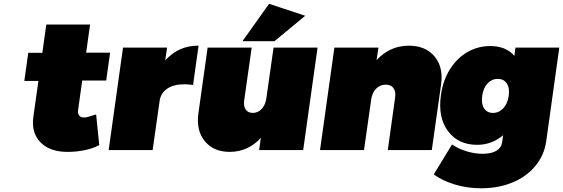

<svg xmlns="http://www.w3.org/2000/svg" viewBox="-20 -801 3006 1025"><path d="M109.9 -369.1 130.9 -519H206.1L227.1 -669.9H460.9L439.9 -520H567.9L546.9 -371.1H418.9L397 -213.9Q394 -194.3 403.1 -183.6Q412.1 -172.9 430.2 -173.8Q445.8 -173.8 485.8 -188L493.2 -189.9L509.8 -26.9L506.8 -24.9Q477.5 -8.8 432.9 0.5Q388.2 9.8 342.8 9.8Q247.6 10.7 196.8 -40.5Q146 -91.8 158.2 -178.2L185.1 -369.1Z M560.1 0 636.7 -546.9H872.1L861.8 -478Q933.1 -557.1 1035.2 -557.1H1040L1010.7 -347.2L1004.9 -348.1Q982.4 -351.1 963.9 -351.1Q907.2 -351.1 872.6 -327.6Q837.9 -304.2 832 -261.2L794.9 0Z M1039.6 -199.2 1088.4 -546.9H1323.7L1283.7 -266.1Q1279.3 -234.4 1291.7 -216.3Q1304.2 -198.2 1329.6 -198.2Q1357.4 -198.2 1377.4 -220Q1397.5 -241.7 1402.3 -278.8L1440.4 -546.9H1675.3L1598.6 0H1363.3L1372.6 -64.9Q1303.7 9.8 1206.5 9.8Q1119.6 9.8 1072.8 -47.9Q1025.9 -105.5 1039.6 -199.2ZM1274.4 -581.1 1416.5 -780.8 1609.4 -716.8 1445.3 -581.1Z M1688.5 0 1765.1 -546.9H2000.5L1990.2 -480Q2061.5 -557.1 2162.6 -557.1Q2252 -557.1 2300 -499.5Q2348.1 -441.9 2334.5 -348.1L2285.2 0H2050.3L2089.4 -280.8Q2093.8 -313 2080.3 -331.1Q2066.9 -349.1 2039.6 -349.1Q2008.8 -349.1 1987.5 -327.1Q1966.3 -305.2 1961.4 -268.1L1923.3 0Z M2334 -293.9Q2344.7 -371.6 2382.3 -431.4Q2419.9 -491.2 2475.8 -523.2Q2531.7 -555.2 2597.2 -555.2Q2680.7 -555.2 2726.1 -502.9L2731.9 -546.9H2965.8L2896 -46.9Q2885.3 28.3 2837.4 85.7Q2789.6 143.1 2714.8 173.6Q2640.1 204.1 2548.8 204.1Q2473.1 204.1 2407 183.6Q2340.8 163.1 2297.9 131.8L2295.9 129.9L2393.1 -29.8L2397.9 -26.9Q2429.7 -5.4 2472.9 7.3Q2516.1 20 2555.2 20Q2602.5 20 2629.4 4.2Q2656.2 -11.7 2660.2 -39.1L2666 -79.1Q2605.5 -27.8 2526.9 -27.8Q2426.3 -27.8 2371.6 -101.1Q2316.9 -174.3 2334 -293.9ZM2554.2 -289.1Q2548.3 -247.1 2564.2 -222.7Q2580.1 -198.2 2611.8 -198.2Q2643.6 -198.2 2666.7 -222.9Q2689.9 -247.6 2695.8 -289.1Q2701.7 -331.5 2685.5 -355.7Q2669.4 -379.9 2637.2 -379.9Q2605.5 -379.9 2582.8 -355.7Q2560.1 -331.5 2554.2 -289.1Z"/></svg>

Font: Trueno UltraBlack
Style: Italic
Weight: 950
Designer: Julieta Ulanovsky
Foundry: Julieta Ulanovsky
Version: Version 3.001b | FøM Fix